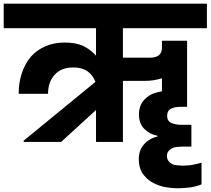

<svg xmlns="http://www.w3.org/2000/svg" viewBox="-37 -760 1128 1028"><path d="M474.1 -321.8Q460.9 -356.4 432.1 -377.9Q402.3 -398.9 356.9 -398.9Q290.5 -398.9 255.9 -359.9Q220.2 -321.3 220.2 -257.8H63Q63 -316.9 80.1 -369.1Q97.2 -419.4 127.9 -456.1Q159.7 -492.2 206.1 -512.2Q251.5 -532.2 310.1 -532.2Q368.7 -532.2 408.2 -514.2Q449.2 -494.1 477.1 -461.9V-608.9H-17.1V-740.2H1070.8V-608.9H621.1V-451.2H766.1Q830.1 -451.2 830.1 -504.9V-542H964.8V-188H929.2Q898.9 -188 878.9 -178.2Q857.9 -168 857.9 -139.2Q857.9 -111.8 879.9 -102.1Q902.3 -91.8 931.2 -91.8H987.8V24.9H938Q927.7 24.9 908.2 26.9Q894 28.3 881.8 35.2Q870.1 42 863.8 50.8Q856.9 60.5 856.9 76.2Q856.9 90.3 865.2 102.1Q873 112.8 883.8 118.2Q896.5 123.5 910.2 125Q929.7 127 939.9 127Q972.7 127 1001 121.1Q1031.2 114.7 1042 110.8V227.1Q1020 236.8 983.9 243.2Q943.8 248 916 248Q879.9 248 839.8 240.2Q802.2 231.4 772 212.9Q742.2 193.4 724.1 165Q706.1 135.3 706.1 92.8Q706.1 43.9 733.9 13.2Q761.2 -18.6 806.2 -28.8V-33.2Q765.1 -40.5 736.8 -68.8Q707 -97.2 707 -147.9Q707 -176.3 717.8 -200.2Q728 -221.2 746.1 -235.8Q764.2 -252 785.2 -259.8Q813.5 -269 830.1 -271V-340.8Q785.2 -327.1 743.2 -327.1H621.1V0H477.1V-170.9L290 0H89.8V-6.8Z"/></svg>

Font: PoppinsZ
Style: Bold
Weight: 700
Designer: Ninad Kale (Devanagari), Jonny Pinhorn (Latin)
Foundry: Indian Type Foundry
Version: Version 3.002;FEAKit 1.0